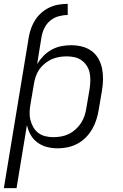

<svg xmlns="http://www.w3.org/2000/svg" viewBox="-21 -763 641 998"><path d="M129 -572Q133 -595 141.5 -618Q150 -641 163.5 -661.5Q177 -682 196.5 -698.5Q216 -715 238 -725Q260 -735 284 -739Q308 -743 331 -743V-685Q308 -685 284 -678.5Q260 -672 240.5 -656Q221 -640 210 -617.5Q199 -595 195 -572ZM-1 215 129 -572H195L172 -430Q186 -453 205 -472.5Q224 -492 248 -505Q272 -518 297.5 -523Q323 -528 348 -528Q378 -528 405.5 -521Q433 -514 455 -498Q477 -482 490.5 -458Q504 -434 509.5 -406.5Q515 -379 514.5 -350Q514 -321 509 -292L492 -192Q488 -167 480 -141.5Q472 -116 458.5 -92.5Q445 -69 425.5 -49Q406 -29 381.5 -16Q357 -3 331 2.5Q305 8 280 8Q250 8 223 1Q196 -6 174 -22Q152 -38 138.5 -62Q125 -86 119 -113L65 215ZM256 -50Q276 -50 296.5 -53.5Q317 -57 336.5 -66.5Q356 -76 372.5 -91Q389 -106 400.5 -124Q412 -142 418.5 -161.5Q425 -181 428 -202L445 -302Q448 -323 448.5 -344Q449 -365 445 -384.5Q441 -404 430 -421Q419 -438 403 -449.5Q387 -461 367 -465.5Q347 -470 326 -470Q306 -470 285.5 -466.5Q265 -463 246.5 -454.5Q228 -446 211 -432Q194 -418 182.5 -401Q171 -384 164.5 -364.5Q158 -345 155 -325L138 -225Q134 -204 133 -182Q132 -160 137 -140Q142 -120 152 -102Q162 -84 178 -72Q194 -60 214.5 -55Q235 -50 256 -50Z"/></svg>

Font: Iosevka Aile Light
Style: Italic
Weight: 300
Italic angle: -9°
Designer: Belleve Invis
Foundry: Belleve Invis
Version: Version 31.1.0; ttfautohint (v1.8.4)